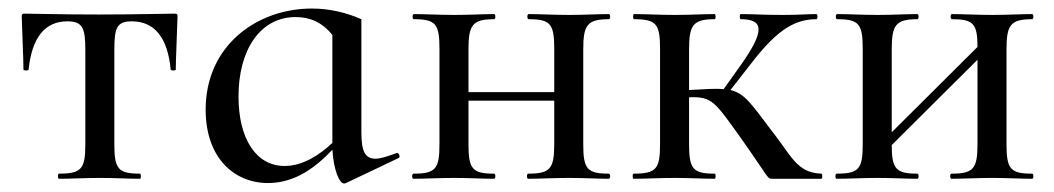

<svg xmlns="http://www.w3.org/2000/svg" viewBox="-20 -419 2471 450"><path d="M118 0C146 0 180 -2 215 -2C248 -2 282 0 308 0C311 0 311 -12 308 -12C257 -12 248 -23 248 -81V-303C248 -354 254 -369 289 -369C342 -369 373 -331 380 -256C381 -253 392 -253 392 -256C392 -282 395 -338 396 -378C396 -386 396 -387 388 -387C362 -387 302 -385 211 -385C121 -385 64 -387 39 -387C31 -387 31 -386 31 -378C32 -338 35 -282 35 -256C35 -253 47 -253 47 -256C55 -331 85 -369 138 -369C173 -369 180 -354 180 -303V-81C180 -23 171 -12 118 -12C115 -12 115 0 118 0Z M909 -60C887 -52 871 -47 860 -47C836 -47 827 -64 827 -108V-374C793 -389 753 -399 711 -399C583 -399 462 -313 462 -162C462 -49 529 10 608 10C672 10 720 -27 759 -68C762 -19 776 11 786 11C788 11 789 11 791 10L915 -49C919 -52 914 -63 909 -60ZM647 -30C580 -30 539 -94 539 -193C539 -301 589 -379 673 -379C706 -379 735 -367 759 -337V-84C729 -56 690 -30 647 -30Z M1407 -12C1356 -12 1347 -23 1347 -81V-303C1347 -360 1356 -374 1407 -374C1411 -374 1411 -386 1407 -386C1382 -386 1348 -384 1314 -384C1279 -384 1245 -386 1219 -386C1215 -386 1215 -374 1219 -374C1270 -374 1279 -363 1279 -305V-203H1078V-303C1078 -360 1087 -374 1138 -374C1142 -374 1142 -386 1138 -386C1113 -386 1079 -384 1045 -384C1010 -384 976 -386 950 -386C946 -386 946 -374 950 -374C1001 -374 1010 -363 1010 -305V-81C1010 -23 1001 -12 949 -12C945 -12 945 0 949 0C976 0 1010 -2 1045 -2C1079 -2 1112 0 1138 0C1142 0 1142 -12 1138 -12C1087 -12 1078 -23 1078 -81V-183H1279V-81C1279 -23 1269 -12 1218 -12C1214 -12 1214 0 1218 0C1244 0 1279 -2 1314 -2C1348 -2 1381 0 1407 0C1411 0 1411 -12 1407 -12Z M1905 -12C1847 -14 1836 -53 1786 -116C1740 -177 1725 -200 1692 -208L1738 -267C1794 -340 1836 -374 1893 -374C1897 -374 1897 -386 1893 -386C1872 -386 1854 -384 1816 -384C1762 -384 1748 -386 1716 -386C1713 -386 1713 -374 1716 -374C1771 -374 1772 -346 1718 -269L1676 -210C1657 -212 1632 -210 1595 -208V-303C1595 -360 1604 -374 1655 -374C1658 -374 1658 -386 1655 -386C1630 -386 1596 -384 1562 -384C1527 -384 1493 -386 1466 -386C1463 -386 1463 -374 1466 -374C1518 -374 1527 -363 1527 -305V-81C1527 -23 1518 -12 1465 -12C1462 -12 1462 0 1465 0C1493 0 1527 -2 1562 -2C1596 -2 1629 0 1655 0C1658 0 1658 -12 1655 -12C1604 -12 1595 -23 1595 -81V-191C1649 -193 1655 -181 1716 -96C1786 3 1777 0 1792 0H1905C1908 0 1908 -12 1905 -12Z M2399 -12C2348 -12 2339 -23 2339 -81V-303C2339 -360 2348 -374 2399 -374C2403 -374 2403 -386 2399 -386C2374 -386 2340 -384 2306 -384C2271 -384 2237 -386 2211 -386C2207 -386 2207 -374 2211 -374C2261 -374 2271 -364 2271 -309L2070 -109V-303C2070 -360 2079 -374 2130 -374C2134 -374 2134 -386 2130 -386C2105 -386 2071 -384 2037 -384C2002 -384 1968 -386 1942 -386C1938 -386 1938 -374 1942 -374C1993 -374 2002 -363 2002 -305V-81C2002 -23 1993 -12 1941 -12C1937 -12 1937 0 1941 0C1968 0 2002 -2 2037 -2C2071 -2 2104 0 2130 0C2134 0 2134 -12 2130 -12C2080 -12 2070 -23 2070 -79L2271 -279V-81C2271 -23 2261 -12 2210 -12C2206 -12 2206 0 2210 0C2236 0 2271 -2 2306 -2C2340 -2 2373 0 2399 0C2403 0 2403 -12 2399 -12Z"/></svg>

Font: Cormorant Infant Book
Style: Regular
Weight: 500
Designer: Christian Thalmann (Catharsis Fonts)
Version: Version 1.000;PS 002.000;hotconv 1.0.88;makeotf.lib2.5.64775